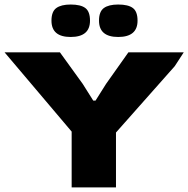

<svg xmlns="http://www.w3.org/2000/svg" viewBox="-20 -816 820 836"><path d="M292 0V-243L0 -588H241L340 -451L386 -378H396L442 -451L539 -588H780L741 -528L485 -239V0ZM494.6 -655Q411.1 -655 411.1 -726.1Q411.1 -765.7 432.2 -781Q453.3 -796.3 494.6 -796.3Q538.4 -796.3 558.6 -781Q578.9 -765.7 578.9 -726.1Q578.9 -655 494.6 -655ZM287.6 -655Q204.1 -655 204.1 -726.1Q204.1 -765.7 225.2 -781Q246.3 -796.3 287.6 -796.3Q331.4 -796.3 351.6 -781Q371.9 -765.7 371.9 -726.1Q371.9 -655 287.6 -655Z"/></svg>

Font: Goldman
Style: Bold
Weight: 700
Designer: Jaikishan Patel
Version: Version 1.000; ttfautohint (v1.8.3)